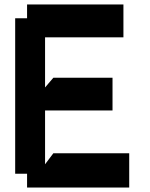

<svg xmlns="http://www.w3.org/2000/svg" viewBox="-20 -835 670 859"><path d="M181.6 -340.8V-100.1L218.8 -149.4H558.1V3.9H101.1V-57.6H47.9V-753.4H101.1V-814.9H532.2V-668H181.6V-443.8L218.8 -487.3H483.4V-340.8Z"/></svg>

Font: Gap Sans
Style: Black
Weight: 400
Designer: Alexandre Liziard and Etienne Ozeray
Foundry: Interstices.io
Version: Version 1.6.1 - December 3. 2014